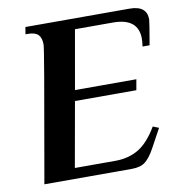

<svg xmlns="http://www.w3.org/2000/svg" viewBox="-76 -730 754 801"><g transform="rotate(-10 301.0 -330.0)"><path d="M146 -575Q146 -603 133 -616.5Q120 -630 89 -630H79L84 -660H525Q598 -660 598 -602Q598 -593 581 -495H551Q554 -513 554 -528Q554 -615 447 -615H286L242 -365H502L494 -320H234L185 -45H356Q413 -45 455.5 -70.5Q498 -96 535 -159L560 -149L517 -70Q497 -33 476.5 -16.5Q456 0 418 0H48Q104 -318 125 -441Q146 -564 146 -575Z"/></g></svg>

Font: Philosopher
Style: Bold Italic
Weight: 700
Italic angle: -10°
Designer: Jovanny Lemonad
Foundry: Jovanny Lemonad
Version: Version 2.000